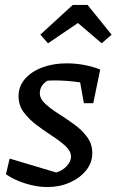

<svg xmlns="http://www.w3.org/2000/svg" viewBox="-20 -748 471 776"><path d="M4 -44 19 -107 207 -51Q232 -58 249.5 -76.5Q267 -95 267 -115Q267 -137 245.5 -157Q224 -177 192.5 -197.5Q161 -218 129.5 -241.5Q98 -265 76.5 -293.5Q55 -322 55 -359Q55 -399 81 -429Q107 -459 151 -475.5Q195 -492 250 -492Q283 -492 317.5 -486Q352 -480 385 -467L357 -331H319L304 -415Q252 -423 198 -423Q185 -423 172 -422Q141 -403 141 -371Q141 -349 162.5 -329Q184 -309 215.5 -289Q247 -269 279 -246Q311 -223 332 -194.5Q353 -166 353 -129Q353 -91 328.5 -60Q304 -29 262.5 -10.5Q221 8 171 8Q129 8 82.5 -6.5Q36 -21 4 -44ZM334 -728 431 -608 391 -573 295 -655 174 -573 143 -608 274 -728Z"/></svg>

Font: Piazzolla Medium
Style: Italic
Weight: 500
Italic angle: -11.3°
Designer: Juan Pablo del Peral
Foundry: Huerta Tipografica
Version: Version 1.330